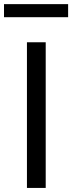

<svg xmlns="http://www.w3.org/2000/svg" viewBox="-38 -920 354 940"><path d="M93.9 0Q93.9 -59.5 93.9 -114.6Q93.9 -169.7 93.9 -235.5V-474.7Q93.9 -541.9 93.9 -597.6Q93.9 -653.3 93.9 -713H185.8Q185.8 -653.3 185.8 -597.6Q185.8 -541.9 185.8 -474.7V-235.5Q185.8 -169.7 185.8 -114.6Q185.8 -59.5 185.8 0ZM-18.4 -835.7V-899.9Q17.1 -899.9 56.5 -899.9Q95.9 -899.9 138.6 -899.9Q181.6 -899.9 220.8 -899.9Q260.1 -899.9 295.5 -899.9V-835.7Q260.1 -835.7 220.8 -835.7Q181.6 -835.7 138.6 -835.7Q95.9 -835.7 56.5 -835.7Q17.1 -835.7 -18.4 -835.7Z"/></svg>

Font: Commissioner Thin
Style: Regular
Weight: 100
Designer: Kostas Bartsokas
Foundry: Kostas Bartsokas
Version: Version 1.001;gftools[0.9.23]